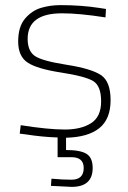

<svg xmlns="http://www.w3.org/2000/svg" viewBox="-20 -529 501 750"><path d="M342 127Q342 201 260 201L179 197L181 169Q225 173 259 173Q307 173 307 127Q307 85 259 85H205V8Q144 6 81 -4L57 -7L61 -40Q169 -23 233 -23Q297 -23 336 -48Q375 -73 375 -133Q375 -193 344.5 -212Q314 -231 219.5 -245.5Q125 -260 88 -284.5Q51 -309 51 -367Q51 -425 78 -456.5Q105 -488 141 -498.5Q177 -509 216 -509Q297 -509 368 -498L394 -494L392 -461Q290 -477 222 -477Q88 -477 88 -377Q88 -330 116 -310.5Q144 -291 240 -276Q336 -261 374 -236Q412 -211 412 -137.5Q412 -64 368 -28.5Q324 7 238 9V57Q294 57 318 72Q342 87 342 127Z"/></svg>

Font: Titillium Web[RUS by Daymarius]
Style: Regular
Weight: 200
Designer: Cyrillization by Daymarius
Foundry: Cyrillization by Daymarius
Version: Version 1.002 September 11, 2018